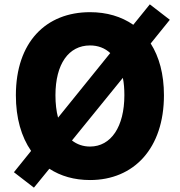

<svg xmlns="http://www.w3.org/2000/svg" viewBox="-20 -814 826 883"><path d="M394 14C596 14 734 -132 734 -376C734 -473 712 -553 673 -614L761 -723L669 -794L593 -700C538 -738 471 -758 394 -758C191 -758 53 -620 53 -376C53 -271 78 -185 123 -120L44 -22L136 49L207 -38C259 -4 322 14 394 14ZM394 -140C362 -140 334 -150 311 -168L545 -456C550 -432 552 -405 552 -376C552 -232 491 -140 394 -140ZM247 -273C239 -303 235 -338 235 -376C235 -520 296 -605 394 -605C431 -605 462 -593 487 -570Z"/></svg>

Font: Noto Sans TC Black
Style: Regular
Weight: 900
Designer: Ryoko NISHIZUKA 西塚涼子 (kana, bopomofo & ideographs); Paul D. Hunt (Latin, Greek & Cyrillic); Sandoll Communications 산돌커뮤니
Foundry: Adobe
Version: Version 2.004;hotconv 1.0.118;makeotfexe 2.5.65603